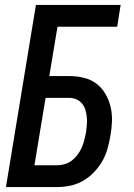

<svg xmlns="http://www.w3.org/2000/svg" viewBox="-20 -755 540 775"><path d="M4 0 125 -735H467L453 -647H212L179 -448H259Q290 -448 318.5 -441Q347 -434 369 -417.5Q391 -401 405.5 -376Q420 -351 426.5 -323Q433 -295 432 -265Q431 -235 425 -204Q421 -179 413.5 -153Q406 -127 392 -103Q378 -79 358 -58.5Q338 -38 314 -24.5Q290 -11 263.5 -5.5Q237 0 211 0ZM119 -88H211Q226 -88 241.5 -92.5Q257 -97 270 -107Q283 -117 293 -130.5Q303 -144 309.5 -158.5Q316 -173 320 -188.5Q324 -204 327 -219Q329 -234 330.5 -250Q332 -266 330.5 -281Q329 -296 325 -310.5Q321 -325 311.5 -336.5Q302 -348 288.5 -354Q275 -360 259 -360H164Z"/></svg>

Font: Iosevka Semibold Oblique
Style: Regular
Weight: 600
Italic angle: -9°
Monospace: yes
Designer: Belleve Invis
Foundry: Belleve Invis
Version: Version 32.5.0; ttfautohint (v1.8.4)